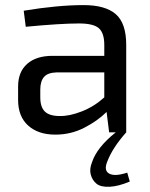

<svg xmlns="http://www.w3.org/2000/svg" viewBox="-20 -519 589 753"><path d="M479 158 489 193Q444 212 409.5 213.5Q375 215 358.5 201.5Q342 188 336 166Q330 144 341 117Q360 59 434 0H408L398 -80Q363 -45 310.5 -18Q258 9 197 9Q130 9 90.5 -26.5Q51 -62 51 -127V-180Q51 -237 86.5 -268.5Q122 -300 186 -300H389V-343Q389 -389 368 -408Q347 -427 290 -427Q218 -427 81 -414L73 -477Q207 -499 308 -499Q393 -499 434 -463.5Q475 -428 475 -343V0Q421 61 401 114Q386 150 408.5 162Q431 174 479 158ZM138 -168V-137Q138 -99 156 -81.5Q174 -64 214 -64Q252 -63 300.5 -82Q349 -101 389 -137V-235H201Q167 -234 152.5 -217Q138 -200 138 -168Z"/></svg>

Font: Exo 2.0
Style: Regular
Weight: 400
Designer: Natanael Gama
Version: Version 1.001;PS 001.001;hotconv 1.0.70;makeotf.lib2.5.58329